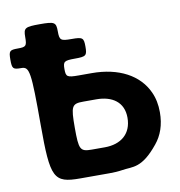

<svg xmlns="http://www.w3.org/2000/svg" viewBox="-101 -785 806 859"><g transform="rotate(-10 302.0 -355.5)"><path d="M320 -577C320 -617 315 -621 265 -621C215 -621 210 -625 210 -666C210 -707 203 -711 136 -711C69 -711 62 -707 62 -666C62 -625 58 -621 21 -621C-17 -621 -21 -617 -21 -577C-21 -536 -17 -532 21 -532C58 -532 62 -508 62 -266C62 -24 74 0 195 0H327C348 0 367 -1 386 -4C435 -12 474 4 551 -91C580 -126 597 -172 597 -230C597 -264 591 -295 578 -323C540 -406 450 -455 327 -455H268C215 -455 210 -459 210 -494C210 -528 215 -532 265 -532C315 -532 320 -536 320 -577ZM450 -231C450 -158 401 -118 327 -118H268C215 -118 210 -128 210 -227C210 -326 215 -336 268 -336H327C399 -336 450 -302 450 -231Z"/></g></svg>

Font: Asimov Print
Style: A
Weight: 500
Designer: Google
Version: Version 2.000980: 2014